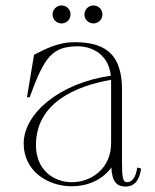

<svg xmlns="http://www.w3.org/2000/svg" viewBox="-20 -670 570 705"><path d="M244 14C299 14 355 -8 389 -55C391 -2 410 15 441 15C477 15 493 -13 498 -51L484 -55C479 -19 465 -1 447 -1C430 -1 428 -20 428 -78V-342C428 -486 349 -515 253 -515C189 -515 140 -486 105 -469L79 -313H89C144 -465 173 -500 269 -500C297 -500 377 -485 387 -392C198 -365 67 -253 67 -143C67 -42 155 14 244 14ZM244 -1C177 -1 112 -46 112 -137C112 -292 257 -354 388 -377V-331V-144C388 -51 315 -1 244 -1ZM206 -584C223 -584 239 -597 239 -617C239 -637 223 -650 206 -650C189 -650 173 -636 173 -617C173 -597 189 -584 206 -584ZM323 -584C340 -584 356 -597 356 -617C356 -637 340 -650 323 -650C306 -650 290 -636 290 -617C290 -597 306 -584 323 -584Z"/></svg>

Font: Sprat Condensed Thin
Style: Regular
Weight: 100
Width: 3
Designer: Ethan Nakache
Foundry: Collletttivo
Version: Version 2.000;Glyphs 3.2 (3217)